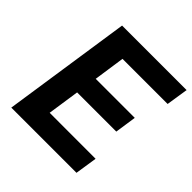

<svg xmlns="http://www.w3.org/2000/svg" viewBox="-191 -870 1018 1018"><g transform="rotate(45 318.0 -361.5)"><path d="M44.3 0 152.1 -723H635.9L616.8 -599.8H278.4L252.9 -424.5H545.7L527.9 -303.8H234.1L207.6 -124.5L552.2 -124.2L533.1 0Z"/></g></svg>

Font: Public Sans Thin
Style: Italic
Weight: 100
Italic angle: -8°
Designer: The Public Sans project authors (U.S. Web Design System). Libre Franklin designed by Pablo Impallari and Rodrigo Fuenzal
Version: Version 2.000